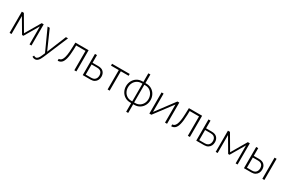

<svg xmlns="http://www.w3.org/2000/svg" viewBox="165 -2295 6076 4078"><g transform="rotate(30 3203.0 -256.5)"><path d="M78 0V-520H128L347 -146L566 -520H615V0H567V-441L363 -93H330L126 -440V0Z M821 217Q788 217 752 195L771 158Q784 166 795 170.5Q806 175 819 175Q847 175 871.5 146Q896 117 918 63L946 -2L710 -520H763L969 -53L1160 -520H1211L958 80Q927 153 894.5 185Q862 217 821 217Z M1258 2V-44Q1285 -44 1307 -59.5Q1329 -75 1346 -112Q1363 -149 1373.5 -214.5Q1384 -280 1387 -380L1392 -520H1716V0H1666V-475H1437L1435 -377Q1430 -230 1409 -147.5Q1388 -65 1350 -31.5Q1312 2 1258 2Z M1872 0V-520H1922V-331H2061Q2148 -331 2191 -286Q2234 -241 2234 -169Q2234 -122 2215 -84Q2196 -46 2158.5 -23Q2121 0 2065 0ZM1922 -41H2059Q2104 -41 2131.5 -59Q2159 -77 2171.5 -106Q2184 -135 2184 -168Q2184 -200 2172.5 -228Q2161 -256 2133.5 -273Q2106 -290 2057 -290H1922Z M2482 0V-475H2291V-520H2724V-475H2532V0Z M3060 213V0H3036Q2960 0 2903.5 -35.5Q2847 -71 2816 -130Q2785 -189 2785 -259Q2785 -329 2816.5 -388.5Q2848 -448 2904.5 -483.5Q2961 -519 3036 -519H3060V-730H3110V-519H3135Q3210 -519 3266.5 -483.5Q3323 -448 3354.5 -388.5Q3386 -329 3386 -259Q3386 -189 3355 -130Q3324 -71 3267.5 -35.5Q3211 0 3135 0H3110V213ZM3036 -43H3062V-476H3036Q2977 -476 2931 -446.5Q2885 -417 2859.5 -367Q2834 -317 2834 -257Q2834 -198 2859.5 -149.5Q2885 -101 2930.5 -72Q2976 -43 3036 -43ZM3108 -43H3135Q3195 -43 3240.5 -72Q3286 -101 3311.5 -149.5Q3337 -198 3337 -257Q3337 -317 3311 -367Q3285 -417 3239.5 -446.5Q3194 -476 3135 -476H3108Z M3506 0V-519H3556V-68L3894 -520H3940V0H3890V-444L3556 0Z M4042 2V-44Q4069 -44 4091 -59.5Q4113 -75 4130 -112Q4147 -149 4157.5 -214.5Q4168 -280 4171 -380L4176 -520H4500V0H4450V-475H4221L4219 -377Q4214 -230 4193 -147.5Q4172 -65 4134 -31.5Q4096 2 4042 2Z M4656 0V-520H4706V-331H4845Q4932 -331 4975 -286Q5018 -241 5018 -169Q5018 -122 4999 -84Q4980 -46 4942.5 -23Q4905 0 4849 0ZM4706 -41H4843Q4888 -41 4915.5 -59Q4943 -77 4955.5 -106Q4968 -135 4968 -168Q4968 -200 4956.5 -228Q4945 -256 4917.5 -273Q4890 -290 4841 -290H4706Z M5133 0V-520H5183L5402 -146L5621 -520H5670V0H5622V-441L5418 -93H5385L5181 -440V0Z M5826 0V-520H5876V-331H6004Q6091 -331 6134.5 -286Q6178 -241 6178 -169Q6178 -122 6159 -84Q6140 -46 6102 -23Q6064 0 6008 0ZM6277 0V-519H6327V0ZM5876 -41H6003Q6047 -41 6074.5 -59Q6102 -77 6114.5 -106Q6127 -135 6127 -168Q6127 -200 6116 -228Q6105 -256 6077 -273Q6049 -290 6001 -290H5876Z"/></g></svg>

Font: Raleway Light
Style: Regular
Weight: 300
Designer: Matt McInerney, Pablo Impallari, Rodrigo Fuenzalida
Foundry: Matt McInerney, Pablo Impallari, Rodrigo Fuenzalida
Version: Version 4.026